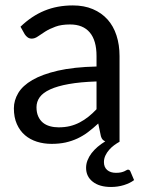

<svg xmlns="http://www.w3.org/2000/svg" viewBox="-20 -536 537 726"><path d="M345 -228Q283.5 -226 240.2 -218.2Q197 -210.5 169.8 -198Q142.5 -185.5 130.2 -168.5Q118 -151.5 118 -130.5Q118 -110.5 124.5 -96Q131 -81.5 142.2 -72.2Q153.5 -63 168.8 -58.8Q184 -54.5 201.5 -54.5Q225 -54.5 244.5 -59.2Q264 -64 281.2 -73Q298.5 -82 314.2 -94.5Q330 -107 345 -123ZM487 145Q472 156.5 448.8 163.8Q425.5 171 400 171Q356 171 330.8 151.2Q305.5 131.5 305.5 98.5Q305.5 84 311 70Q316.5 56 326.2 43.2Q336 30.5 349.2 19.2Q362.5 8 378 -1.5Q372 -4 368 -8.2Q364 -12.5 361.5 -21L351.5 -69Q331.5 -50.5 312.5 -36.2Q293.5 -22 272.5 -12.2Q251.5 -2.5 227.8 2.8Q204 8 175 8Q145.5 8 119.5 -0.2Q93.5 -8.5 74.2 -25Q55 -41.5 43.8 -66.8Q32.5 -92 32.5 -126.5Q32.5 -156.5 49 -184.2Q65.5 -212 102.5 -233.5Q139.5 -255 199 -268.8Q258.5 -282.5 345 -284.5V-324Q345 -383 319.5 -413.2Q294 -443.5 245 -443.5Q212 -443.5 189.8 -435.2Q167.5 -427 151.2 -416.8Q135 -406.5 123.2 -398.2Q111.5 -390 100 -390Q91 -390 84.5 -394.8Q78 -399.5 73.5 -406.5L57.5 -435Q99.5 -475.5 148 -495.5Q196.5 -515.5 255.5 -515.5Q298 -515.5 331 -501.5Q364 -487.5 386.5 -462.5Q409 -437.5 420.5 -402Q432 -366.5 432 -324V0Q422 5.5 411.5 13.2Q401 21 392.5 30.8Q384 40.5 378.5 52.2Q373 64 373 77Q373 96 385.2 106.8Q397.5 117.5 418.5 117.5Q430 117.5 437.5 115.8Q445 114 450 111.8Q455 109.5 458.2 107.5Q461.5 105.5 464 105.5Q467.5 105.5 469.8 107.5Q472 109.5 473 112Z"/></svg>

Font: Lato
Style: Regular
Weight: 400
Designer: Lukasz Dziedzic with Adam Twardoch and Botio Nikoltchev
Foundry: tyPoland Lukasz Dziedzic
Version: Version 2.015; 2015-08-06; http://www.latofonts.com/